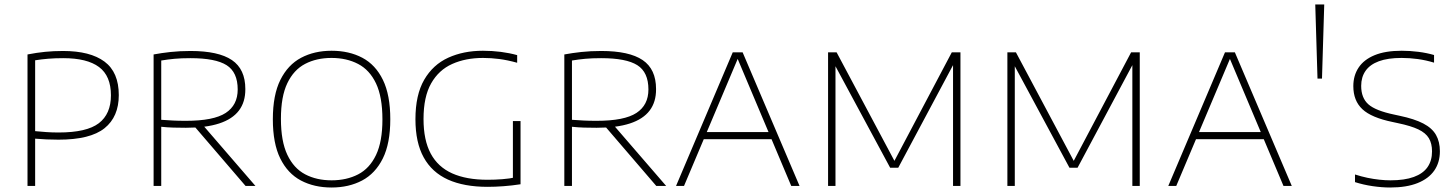

<svg xmlns="http://www.w3.org/2000/svg" viewBox="-20 -828 6480 855"><path d="M102.5 0V-585.5Q143.5 -593.5 180.8 -597.2Q218 -601 261 -601Q381.5 -601 445.2 -553.8Q509 -506.5 509 -404.5Q509 -308 445.5 -257Q382 -206 240.5 -206Q213 -206 187 -207.2Q161 -208.5 136.5 -210.5V0ZM241 -238Q366 -238 420 -279.2Q474 -320.5 474 -403.5Q474 -490 421 -529.5Q368 -569 261.5 -569Q225.5 -569 195 -566.5Q164.5 -564 136.5 -559.5V-244Q161.5 -241.5 186.5 -239.8Q211.5 -238 241 -238Z M664 0V-585.5Q698.5 -592 739.5 -596.5Q780.5 -601 828.5 -601Q953 -601 1012.8 -560.5Q1072.5 -520 1072.5 -431.5Q1073 -374 1044 -335.8Q1015 -297.5 956 -278.2Q897 -259 808 -259Q777.5 -259 751.5 -259.8Q725.5 -260.5 698 -263.5V0ZM1073.5 0 830.5 -283H873L1117.5 0ZM808 -290Q931.5 -290 985 -325Q1038.5 -360 1038.5 -429.5Q1038.5 -506.5 989 -537.8Q939.5 -569 828 -569Q787 -569 757.2 -566.2Q727.5 -563.5 698 -558.5V-294.5Q729 -292.5 751 -291.2Q773 -290 808 -290Z M1456.5 7Q1379 7 1320 -24.2Q1261 -55.5 1228 -122.5Q1195 -189.5 1195 -297Q1195 -405 1228.5 -472.2Q1262 -539.5 1321 -570.8Q1380 -602 1456.5 -602Q1534.5 -602 1593.5 -570.8Q1652.5 -539.5 1685.2 -472.2Q1718 -405 1718 -297Q1718 -189.5 1684.8 -122.5Q1651.5 -55.5 1592.5 -24.2Q1533.5 7 1456.5 7ZM1456.5 -25Q1523.5 -25 1574.8 -51.5Q1626 -78 1654.5 -137.8Q1683 -197.5 1683 -296Q1683 -396.5 1654.5 -456.5Q1626 -516.5 1574.8 -543.2Q1523.5 -570 1456.5 -570Q1389.5 -570 1338.8 -543.5Q1288 -517 1259.5 -457.5Q1231 -398 1231 -299Q1231 -199 1259.5 -138.8Q1288 -78.5 1338.8 -51.8Q1389.5 -25 1456.5 -25Z M2151 4Q2046.5 4 1975 -28.2Q1903.5 -60.5 1866.8 -127Q1830 -193.5 1830 -297Q1830 -405.5 1869 -472.8Q1908 -540 1976 -571Q2044 -602 2130.5 -602Q2171.5 -602 2210.2 -597Q2249 -592 2283 -582.5V-548.5Q2240 -560.5 2203.5 -565.2Q2167 -570 2131 -570Q2053.5 -570 1993.8 -543.2Q1934 -516.5 1900 -456.8Q1866 -397 1866 -298Q1866 -204 1898 -144.2Q1930 -84.5 1993.5 -56Q2057 -27.5 2151 -27.5Q2183.5 -27.5 2216.5 -30Q2249.5 -32.5 2276.5 -38.5L2264 -21.5V-289H2298V-7.5Q2259.5 -1.5 2222.5 1.2Q2185.5 4 2151 4Z M2493 0V-585.5Q2527.5 -592 2568.5 -596.5Q2609.5 -601 2657.5 -601Q2782 -601 2841.8 -560.5Q2901.5 -520 2901.5 -431.5Q2902 -374 2873 -335.8Q2844 -297.5 2785 -278.2Q2726 -259 2637 -259Q2606.5 -259 2580.5 -259.8Q2554.5 -260.5 2527 -263.5V0ZM2902.5 0 2659.5 -283H2702L2946.5 0ZM2637 -290Q2760.5 -290 2814 -325Q2867.5 -360 2867.5 -429.5Q2867.5 -506.5 2818 -537.8Q2768.5 -569 2657 -569Q2616 -569 2586.2 -566.2Q2556.5 -563.5 2527 -558.5V-294.5Q2558 -292.5 2580 -291.2Q2602 -290 2637 -290Z M2990.5 0 3243 -595H3287L3540.5 0H3503.5L3260 -577.5H3270L3026 0ZM3103 -208 3113 -240H3418L3427 -208Z M3667.5 0V-595H3705.5L3970 -98.5H3956L4218.5 -595H4257V0H4224V-566H4239L3980 -81H3944L3683 -565.5H3700.5V0Z M4466 0V-595H4504L4768.5 -98.5H4754.5L5017 -595H5055.5V0H5022.5V-566H5037.5L4778.5 -81H4742.5L4481.5 -565.5H4499V0Z M5182.5 0 5435 -595H5479L5732.5 0H5695.5L5452 -577.5H5462L5218 0ZM5295 -208 5305 -240H5610L5619 -208Z M5847 -478 5837 -808H5877L5867 -478Z M6170.5 7Q6134 7 6092.8 1Q6051.5 -5 6014 -17V-51Q6042 -42 6069.5 -36.2Q6097 -30.5 6122.8 -27.8Q6148.5 -25 6172 -25Q6234.5 -25 6275.8 -40Q6317 -55 6337 -83.8Q6357 -112.5 6357 -154Q6357 -189 6343 -212.5Q6329 -236 6296 -251.8Q6263 -267.5 6205.5 -279.5L6182.5 -284.5Q6087 -304 6046.8 -341.8Q6006.5 -379.5 6006.5 -444.5Q6006.5 -491.5 6030 -527Q6053.5 -562.5 6101.2 -582.2Q6149 -602 6222 -602Q6259.5 -602 6296.5 -597.2Q6333.5 -592.5 6366 -583V-549Q6330 -560 6293.8 -565Q6257.5 -570 6221.5 -570Q6160 -570 6120.2 -555.2Q6080.5 -540.5 6061 -512.5Q6041.5 -484.5 6041.5 -445.5Q6041.5 -392 6073.5 -363.5Q6105.5 -335 6189.5 -317.5L6212.5 -312.5Q6279 -298.5 6318.2 -278Q6357.5 -257.5 6374.8 -227Q6392 -196.5 6392 -154.5Q6392 -104.5 6367 -68.5Q6342 -32.5 6292.8 -12.8Q6243.5 7 6170.5 7Z"/></svg>

Font: Encode Sans SC SemiExpanded Thin
Style: Regular
Weight: 250
Width: 6
Designer: Multiple Designers
Foundry: Impallari Type
Version: Version 3.002